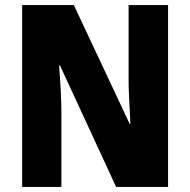

<svg xmlns="http://www.w3.org/2000/svg" viewBox="-20 -734 747 754"><path d="M640 0H436L216 -476H212Q216 -426 218.5 -378.5Q221 -331 221 -297V0H67V-714H270L489 -248H492Q490 -294 487.5 -340Q485 -386 485 -419V-714H640Z"/></svg>

Font: Noto Sans Bengali Condensed ExtraBold
Style: Regular
Weight: 800
Width: 3
Designer: Joana Ranito - Universal Thirst; Jelle Bosma - Monotype Design Team
Foundry: Universal Thirst ehf.
Version: Version 3.000; ttfautohint (v1.8.4.7-5d5b)